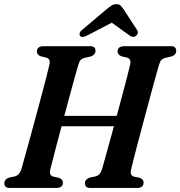

<svg xmlns="http://www.w3.org/2000/svg" viewBox="-20 -928 890 948"><path d="M228 -89.5Q222 -62 243 -56L271.5 -50Q290.5 -42.5 290.5 -27Q290.5 0 258 0H29.5Q13 0 7.2 -6.5Q1.5 -13 1.5 -23.5Q1.5 -33.5 7.8 -40.8Q14 -48 24 -51L52.5 -57Q76.5 -63 85.5 -93Q91.5 -113.5 102.5 -153.2Q113.5 -193 127.5 -243.8Q141.5 -294.5 156.2 -349.2Q171 -404 184.8 -455.5Q198.5 -507 209 -547.8Q219.5 -588.5 224.5 -611Q230 -637 209 -643.5L181.5 -650Q162 -657.5 162 -673Q162 -700 196.5 -700H424Q440 -700 445.8 -693.8Q451.5 -687.5 451.5 -677.5Q451.5 -657 427.5 -649L396.5 -642Q384.5 -638.5 378.2 -631.8Q372 -625 367 -609Q360.5 -587.5 349.5 -547.8Q338.5 -508 325 -458.2Q311.5 -408.5 297.5 -356H556.5Q570.5 -409 584 -459.2Q597.5 -509.5 607.8 -549.2Q618 -589 623 -611Q628.5 -637 607.5 -643.5L580 -650Q560.5 -657.5 560.5 -673Q560.5 -700 594.5 -700H822.5Q838.5 -700 844.2 -693.5Q850 -687 850 -677Q850 -657 826 -649L795 -642Q783 -638.5 776.8 -631.8Q770.5 -625 765.5 -609Q758.5 -586 746.8 -543.2Q735 -500.5 720.5 -446.8Q706 -393 691 -336.8Q676 -280.5 662.5 -229.8Q649 -179 639.5 -141.8Q630 -104.5 627 -89.5Q620.5 -62 641.5 -56L670 -50Q689 -42.5 689 -27Q689 0 656.5 0H427.5Q411 0 405.2 -6.5Q399.5 -13 399.5 -23.5Q399.5 -33.5 406 -40.5Q412.5 -47.5 422 -51L451.5 -57Q474.5 -63 484 -93Q491.5 -119.5 507.5 -177.8Q523.5 -236 542.5 -304.5H284Q271 -255.5 259.2 -211.2Q247.5 -167 239.5 -135Q231.5 -103 228 -89.5ZM411 -753Q385.5 -739.5 375.5 -750.5Q371.5 -755.5 373.2 -763.8Q375 -772 385.5 -780.5L504.5 -881Q519 -893 530 -900.2Q541 -907.5 554.5 -907.5Q568.5 -907.5 575.8 -900.2Q583 -893 591 -881L657 -779.5Q662.5 -770.5 659.8 -762.5Q657 -754.5 651 -750.5Q636 -740 619.5 -753L532 -816Z"/></svg>

Font: Fraunces 72pt S050 SemiBold
Style: Italic
Weight: 600
Italic angle: -16°
Version: Version 1.000; ttfautohint (v1.8.3)